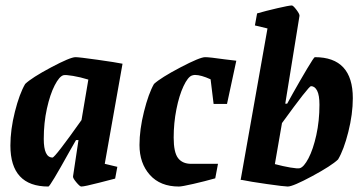

<svg xmlns="http://www.w3.org/2000/svg" viewBox="-20 -673 1332 702"><path d="M363 -74 409 -63 401 -20Q397 -19 343 -5Q289 9 277 9Q272 9 259 -6.5Q246 -22 247 -28L267 -161H258L234 -119Q163 9 157 9Q18 9 18 -141Q18 -199 34.5 -264.5Q51 -330 72 -366Q96 -389 166.5 -426.5Q237 -464 256 -464Q269 -464 336.5 -454.5Q404 -445 428 -440ZM278 -234 303 -382Q274 -391 247 -395.5Q220 -400 212 -398Q197 -394 180 -361Q163 -328 151.5 -276Q140 -224 140 -165Q140 -97 172 -97Q181 -97 278 -234Z M615 -170Q615 -116 631 -95Q647 -74 679 -74H777L767 -21Q728 -10 686.5 -0.5Q645 9 634 9Q566 9 528 -33.5Q490 -76 490 -143Q490 -199 506.5 -265Q523 -331 543 -366Q568 -389 639.5 -426.5Q711 -464 730 -464Q746 -464 802 -456L844 -451L810 -293H761L750 -383Q715 -399 693 -399Q688 -399 682 -397Q667 -392 651 -358Q635 -324 625 -273.5Q615 -223 615 -170Z M1270 -314Q1270 -256 1253.5 -190.5Q1237 -125 1216 -90Q1192 -67 1121.5 -29Q1051 9 1032 9Q1020 9 956.5 0Q893 -9 865 -15H860V-16L958 -569L912 -580L920 -624Q951 -633 994 -643Q1037 -653 1047 -653Q1052 -653 1064 -637Q1076 -621 1075 -615L1023 -294H1030L1051 -332Q1078 -380 1103 -422Q1128 -464 1131 -464Q1270 -464 1270 -314ZM1148 -290Q1148 -325 1139.5 -341.5Q1131 -358 1117 -358Q1109 -358 1011 -223L985 -73Q1015 -65 1041.5 -60.5Q1068 -56 1076 -58Q1091 -62 1108 -94.5Q1125 -127 1136.5 -179Q1148 -231 1148 -290Z"/></svg>

Font: Grenze SemiBold
Style: Italic
Weight: 600
Italic angle: -10°
Designer: Renata Polastri
Foundry: Omnibus-Type
Version: Version 1.002; ttfautohint (v1.8)